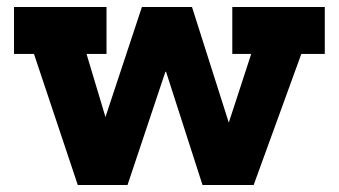

<svg xmlns="http://www.w3.org/2000/svg" viewBox="-20 -526 967 548"><path d="M907 -506V-372H840L704 2H558L454 -321H452L344 2H202L77 -372H20V-506H284V-372H227L281 -192L385 -506H528L633 -176L697 -372H643V-506Z"/></svg>

Font: Arvo
Style: Bold
Weight: 700
Designer: Anton Koovit (Cyrillic Expansion: Cyreal)
Foundry: Anton Koovit, Yassin Baggar
Version: Version 3.000